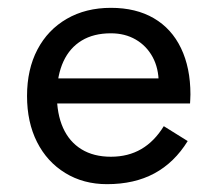

<svg xmlns="http://www.w3.org/2000/svg" viewBox="-20 -475 529 490"><path d="M253 -5Q323 -5 374 -32.5Q425 -60 459 -115L398 -153Q374 -114 340.5 -94.5Q307 -75 263 -75Q219 -75 188 -94Q157 -113 141 -148.5Q125 -184 125 -235Q126 -284 142 -318.5Q158 -353 188.5 -371.5Q219 -390 263 -390Q299 -390 326.5 -374Q354 -358 369.5 -329.5Q385 -301 385 -263Q385 -256 382 -246.5Q379 -237 376 -232L406 -275H96V-211H465Q465 -213 465.5 -220Q466 -227 466 -234Q466 -302 442 -352Q418 -402 372.5 -428.5Q327 -455 263 -455Q199 -455 150.5 -427Q102 -399 75.5 -348.5Q49 -298 49 -230Q49 -163 74.5 -112.5Q100 -62 146.5 -33.5Q193 -5 253 -5Z"/></svg>

Font: SpinnyJost Regular
Style: Regular
Weight: 400
Version: Version 3.710